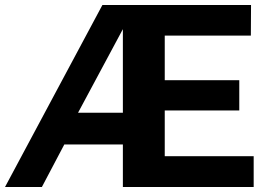

<svg xmlns="http://www.w3.org/2000/svg" viewBox="-20 -743 1080 763"><path d="M988.1 -122.2V0H468.3V-168.8H235.5L146.5 0H0L386.9 -723H977.6L976.9 -601.5H634.7V-424.2H930.9V-304.1H634.7V-122.2ZM468.3 -295.1V-627.2L290.2 -295.1Z"/></svg>

Font: Public Sans Thin
Style: Regular
Weight: 100
Designer: The Public Sans project authors (U.S. Web Design System). Libre Franklin designed by Pablo Impallari and Rodrigo Fuenzal
Version: Version 1.008